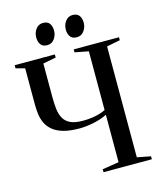

<svg xmlns="http://www.w3.org/2000/svg" viewBox="-135 -1034 934 1129"><g transform="rotate(-15 332.0 -470.0)"><path d="M453.5 -322.5Q418 -304.5 371.2 -294.8Q324.5 -285 284 -285Q225 -285 185.8 -296.5Q146.5 -308 122.5 -328Q98.5 -348 86.2 -373.5Q74 -399 70 -428Q66 -457 66 -486V-709L11 -724V-743H255.5V-724L176.5 -709V-505.5Q176.5 -466.5 180.2 -433.2Q184 -400 197.2 -375.2Q210.5 -350.5 238.5 -337Q266.5 -323.5 315.5 -323.5Q346.5 -323.5 372.8 -327.5Q399 -331.5 419.8 -338Q440.5 -344.5 453.5 -351.5V-709L370.5 -725V-743H646V-725L564.5 -709V-34L647 -18V0H353V-18L453.5 -34ZM227 -807Q200 -807 187.8 -824Q175.5 -841 175.5 -867Q175.5 -896.5 192 -918.2Q208.5 -940 235 -940H236Q263.5 -940 275.5 -923Q287.5 -906 287.5 -880Q287.5 -852 271.2 -829.5Q255 -807 228 -807ZM407.5 -807Q380 -807 367.8 -824Q355.5 -841 355.5 -867Q355.5 -896.5 372.2 -918.2Q389 -940 415 -940H416Q443.5 -940 455.8 -923Q468 -906 468 -880Q468 -852 451.5 -829.5Q435 -807 408.5 -807Z"/></g></svg>

Font: Merriweather 144pt
Style: Regular
Weight: 400
Version: Version 2.100